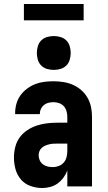

<svg xmlns="http://www.w3.org/2000/svg" viewBox="-20 -936 540 964"><path d="M192 8Q162 8 133.5 -2Q105 -12 85.5 -34.5Q66 -57 58 -86Q50 -115 50 -145Q50 -171 56.5 -197.5Q63 -224 78.5 -245.5Q94 -267 116.5 -282Q139 -297 164.5 -305.5Q190 -314 216.5 -317Q243 -320 269 -320H318V-349Q318 -363 314 -377.5Q310 -392 300.5 -402.5Q291 -413 277 -418Q263 -423 249 -423Q236 -423 223.5 -420Q211 -417 201 -409Q191 -401 185.5 -389.5Q180 -378 180 -365V-363H56V-368Q56 -392 62.5 -415Q69 -438 82.5 -457Q96 -476 115.5 -490.5Q135 -505 156.5 -513.5Q178 -522 201.5 -525Q225 -528 249 -528Q274 -528 299 -524Q324 -520 346.5 -510Q369 -500 388 -483.5Q407 -467 419.5 -445Q432 -423 437 -398.5Q442 -374 442 -349V0H318V-80Q311 -61 298.5 -44Q286 -27 269.5 -15Q253 -3 232.5 2.5Q212 8 192 8ZM246 -97Q261 -97 276 -103Q291 -109 301 -121Q311 -133 314.5 -148.5Q318 -164 318 -180V-215H269Q259 -215 248.5 -214.5Q238 -214 227.5 -211.5Q217 -209 207.5 -205Q198 -201 190 -194Q182 -187 178 -177Q174 -167 174 -157Q174 -143 179.5 -131Q185 -119 195.5 -111Q206 -103 219 -100Q232 -97 246 -97ZM250 -585Q233 -585 216 -590Q199 -595 187 -607Q175 -619 170 -636Q165 -653 165 -670Q165 -687 170 -704Q175 -721 187 -733Q199 -745 216 -750Q233 -755 250 -755Q267 -755 284 -750Q301 -745 313 -733Q325 -721 330 -704Q335 -687 335 -670Q335 -653 330 -636Q325 -619 313 -607Q301 -595 284 -590Q267 -585 250 -585ZM100 -834V-916H400V-834Z"/></svg>

Font: Iosevka Extrabold
Style: Regular
Weight: 800
Monospace: yes
Designer: Belleve Invis
Foundry: Belleve Invis
Version: Version 32.5.0; ttfautohint (v1.8.4)